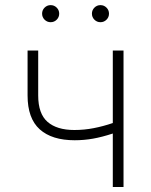

<svg xmlns="http://www.w3.org/2000/svg" viewBox="-20 -748 604 768"><path d="M278.8 -187Q187.5 -187 138.9 -230.7Q90.3 -274.4 90.3 -366.2V-545.9H132.8V-366.2Q132.8 -293 170.2 -260.5Q207.5 -228 277.3 -228Q316.9 -228 354.7 -235.4Q392.6 -242.7 431.2 -255.9V-545.9H474.1V0H431.2V-213.9Q387.7 -199.7 352.1 -193.4Q316.4 -187 278.8 -187ZM182.6 -659.2Q168.5 -659.2 158.4 -669.2Q148.4 -679.2 148.4 -693.4Q148.4 -707.5 158.4 -717.5Q168.5 -727.5 182.6 -727.5Q196.8 -727.5 206.8 -717.5Q216.8 -707.5 216.8 -693.4Q216.8 -679.2 206.8 -669.2Q196.8 -659.2 182.6 -659.2ZM381.8 -659.2Q367.7 -659.2 357.7 -669.2Q347.7 -679.2 347.7 -693.4Q347.7 -707.5 357.7 -717.5Q367.7 -727.5 381.8 -727.5Q396 -727.5 406 -717.5Q416 -707.5 416 -693.4Q416 -679.2 406 -669.2Q396 -659.2 381.8 -659.2Z"/></svg>

Font: Inter Extra Light
Style: Regular
Weight: 200
Designer: Rasmus Andersson
Foundry: rsms
Version: Version 4.000;git-3c8e0fc